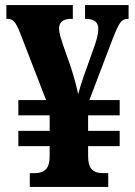

<svg xmlns="http://www.w3.org/2000/svg" viewBox="-20 -734 532 754"><path d="M97 0V-54H117Q146 -54 160.5 -69.5Q175 -85 175 -120V-160H52V-220H175V-281H52V-341H161L58 -607Q46 -637 36 -648.5Q26 -660 9 -660H5V-714H266V-660H260Q212 -660 212 -622Q212 -610 216 -595Q220 -580 226 -562L259 -468Q269 -436 276 -410Q283 -384 287 -364Q291 -380 296.5 -397Q302 -414 309 -435L346 -539Q355 -563 360.5 -583.5Q366 -604 366 -621Q366 -660 316 -660H314V-714H485V-660H482Q463 -660 452 -644.5Q441 -629 423 -583L331 -341H450V-281H326V-220H450V-160H326V-121Q326 -84 340.5 -69Q355 -54 385 -54H405V0Z"/></svg>

Font: Noto Serif Tamil Condensed ExtraBold
Style: Italic
Weight: 800
Width: 3
Italic angle: -12°
Designer: Indian Type Foundry, Tom Grace, and the Monotype Design Team
Foundry: Monotype Imaging Inc.
Version: Version 2.003; ttfautohint (v1.8.4.7-5d5b)